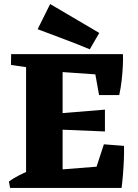

<svg xmlns="http://www.w3.org/2000/svg" viewBox="-20 -930 683 950"><path d="M30 0 24 -32Q45.5 -47.5 70.6 -60.5Q95.8 -73.5 123 -85L124 0ZM581.5 0 428.5 -16 494 -216 593.5 -208.2Q594.5 -180 593 -142.2Q591.5 -104.5 588.5 -67Q585.5 -29.5 581.5 0ZM155.8 -590.8 34.2 -608.8 35.2 -662H156.8ZM470.2 -459.5 437 -644 588.2 -662Q589.5 -640.8 587.9 -605.8Q586.2 -570.8 581.9 -532.1Q577.5 -493.5 570 -459.5ZM109 0V-662H289.8V0ZM499.2 -279.5 259.2 -289.5V-368L499.2 -387.5ZM574.2 -553.5 252.2 -576 177.2 -662H588.2ZM182.5 0 257.5 -89.5 575.8 -114.5 580.8 0ZM424.2 -686Q362.2 -712 295.8 -736.8Q229.2 -761.5 166.2 -785.5L228.2 -910L471.2 -767Z"/></svg>

Font: Eczar
Style: Regular
Weight: 400
Designer: Vaibhav Singh
Foundry: Rosetta Type Foundry
Version: Version 2.000